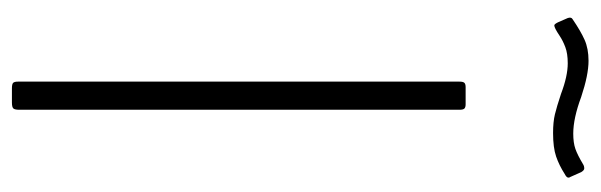

<svg xmlns="http://www.w3.org/2000/svg" viewBox="-354 -628 983 314"><g transform="rotate(90 137.0 -471.5)"><path d="M151 -742Q156 -742 158 -740Q160 -738 160 -732V-12Q160 -5 158 -2.5Q156 0 148 0H125Q118 0 116 -2Q114 -4 114 -10V-732Q114 -738 116 -740Q118 -742 123 -742ZM198 -885Q180 -885 167.5 -888Q155 -891 134 -898Q105 -909 84 -909Q68 -909 57.5 -905Q47 -901 39.5 -896Q32 -891 28 -889Q24 -887 22 -887Q20 -887 17 -893L10 -909Q9 -912 9.5 -914Q10 -916 12 -917Q31 -930 45.5 -936.5Q60 -943 80 -943Q103 -943 139 -931Q174 -918 199 -918Q214 -918 224 -921.5Q234 -925 249 -934Q252 -936 256 -936Q259 -936 262 -931L270 -913Q271 -912 271 -910Q271 -907 265 -904Q251 -895 236.5 -890Q222 -885 198 -885Z"/></g></svg>

Font: Libre Franklin Thin
Style: Regular
Weight: 250
Designer: Pablo Impallari, Rodrigo Fuenzalida
Foundry: Impallari Type
Version: Version 1.002; ttfautohint (v1.5)